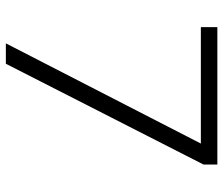

<svg xmlns="http://www.w3.org/2000/svg" viewBox="-72 -672 745 640"><g transform="rotate(90 300.0 -352.5)"><path d="M125 0 459 -650H71V-705H529V-659L193 0Z"/></g></svg>

Font: Winston Light
Style: Regular
Weight: 300
Designer: Original fonts by Vernon Adams / Changes by Cristiano Sobral
Foundry: Original fonts by Vernon Adams / Changes by Cristiano Sobral
Version: Version 2.503;July 17, 2020;FontCreator 13.0.0.2655 64-bit